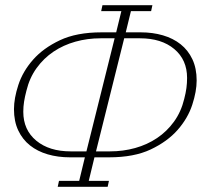

<svg xmlns="http://www.w3.org/2000/svg" viewBox="-20 -720 780 742"><path d="M208 -21H286L308 -112H250Q204 -112 164.5 -123.5Q125 -135 96 -158Q67 -181 50.5 -216Q34 -251 34 -298Q34 -340 51 -392Q68 -444 107.5 -489Q147 -534 211.5 -564.5Q276 -595 372 -595H429L449 -677H371L376 -700H569L564 -677H486L466 -595H524Q570 -595 609.5 -583.5Q649 -572 678 -549Q707 -526 723.5 -491Q740 -456 740 -409Q740 -367 723 -315Q706 -263 666.5 -218Q627 -173 562.5 -142.5Q498 -112 402 -112H345L323 -21H401L396 2H203ZM423 -572H369Q318 -572 271.5 -559Q225 -546 187 -520.5Q149 -495 121.5 -457Q94 -419 82 -369Q76 -346 73 -327Q70 -308 70 -288Q70 -218 120 -176.5Q170 -135 253 -135H314ZM405 -135Q456 -135 502.5 -148Q549 -161 587 -186.5Q625 -212 652.5 -250Q680 -288 692 -338Q698 -361 700.5 -380Q703 -399 703 -419Q703 -489 653.5 -530.5Q604 -572 521 -572H460L351 -135Z"/></svg>

Font: IBM Plex Serif ExtLt
Style: Italic
Weight: 200
Italic angle: -14°
Designer: Mike Abbink, Paul van der Laan, Pieter van Rosmalen
Foundry: Bold Monday
Version: Version 3.001